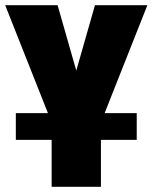

<svg xmlns="http://www.w3.org/2000/svg" viewBox="-29 -520 588 740"><path d="M-9 -500H193L265 -248L337 -500H539L360 -48H170ZM170 -50H360V200H170ZM32 -84H498V19H32Z"/></svg>

Font: Moderustic ExtraBold
Style: Regular
Weight: 800
Designer: Tural Alisoy
Foundry: TAFT Foundry
Version: Version 2.120